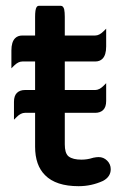

<svg xmlns="http://www.w3.org/2000/svg" viewBox="-20 -621 423 657"><path d="M358.9 -42Q358.9 -16.1 332.5 -2Q293 16.1 249 16.1Q171.4 16.1 134.3 -21.5Q100.1 -55.2 100.1 -119.1V-234.9H65.4Q51.3 -234.9 37.1 -220.7L27.8 -211.4V-272.5Q27.8 -293 37.8 -303Q47.9 -313 65.4 -313H100.1V-410.6H56.6Q42.5 -410.6 28.3 -396.5L19 -387.2V-448.2Q19 -477.5 31.7 -490.2Q41 -499.5 56.6 -499.5H100.1V-563.5Q100.1 -588.4 105 -596.2Q107.9 -601.1 113.3 -601.1H188.5Q192.4 -601.1 195.3 -597.9Q198.2 -594.7 199.7 -588.9Q201.7 -578.6 201.7 -563.5V-499.5H305.7Q319.8 -499.5 334 -513.7L343.3 -522.9V-461.9Q343.3 -432.6 330.6 -419.9Q321.3 -410.6 305.7 -410.6H201.7V-313H305.7Q319.8 -313 334 -327.1L343.3 -336.4V-275.4Q343.3 -254.9 333.3 -244.9Q323.2 -234.9 305.7 -234.9H201.7V-127Q201.7 -98.6 212.9 -87.4L215.3 -85.4Q229.5 -74.7 258.8 -74.7Q278.3 -74.7 296.9 -80.6H297.4L298.3 -81.1Q310.1 -83.5 317.4 -83.5Q334.5 -83.5 346.7 -71.3Q358.9 -59.1 358.9 -42Z"/></svg>

Font: YuPearl-Medium
Style: Medium
Weight: 500
Designer: Max Yao
Foundry: Max-Everyday
Version: Version 1.011; ttfautohint (v1.8.3)